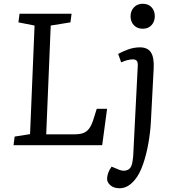

<svg xmlns="http://www.w3.org/2000/svg" viewBox="-20 -773 920 1022"><path d="M58 -46 140 -59 164 -637 78 -654 84 -700H361L355 -654L250 -637L226 -58H376Q402 -58 421 -64Q440 -70 454 -88Q468 -106 479 -143L495 -194H550L524 0H52ZM675 -686Q675 -715 693 -734Q711 -753 740 -753Q769 -753 786.5 -734.5Q804 -716 804 -687Q804 -658 786.5 -639Q769 -620 740 -620Q711 -620 693 -638.5Q675 -657 675 -686ZM783 -122Q780 -68 769.5 -8.5Q759 51 741 102.5Q723 154 698 184Q661 229 617 229Q586 229 568 213.5Q550 198 550 179Q550 165 555.5 148.5Q561 132 574 114L615 131Q641 141 661.5 130.5Q682 120 686 82Q689 63 689.5 49Q690 35 691 19Q692 3 693 -23L713 -416Q715 -440 708.5 -448.5Q702 -457 688 -457Q660 -457 625 -441L609 -486Q628 -497 660 -509Q692 -521 725 -521Q766 -521 783.5 -494Q801 -467 798 -408Z"/></svg>

Font: Literata 12pt
Style: Italic
Weight: 400
Italic angle: -2°
Designer: Latin by Veronika Burian and Jose Scaglione. Greek by Irene Vlachou. Cyrillic by Vera Evstafieva
Foundry: TypeTogether
Version: Version 3.002